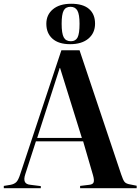

<svg xmlns="http://www.w3.org/2000/svg" viewBox="-23 -996 743 1016"><path d="M348.1 -762.2Q287.1 -762.2 254.6 -791.3Q222.2 -820.3 222.2 -870.1Q222.2 -918 257.1 -947Q292 -976.1 354 -976.1Q416.5 -976.1 448.2 -948.5Q480 -920.9 480 -871.1Q480 -821.3 444.8 -791.7Q409.7 -762.2 348.1 -762.2ZM352.1 -777.8Q377.4 -777.8 387.7 -798.3Q397.9 -818.8 397.9 -870.1Q397.9 -919.4 386.7 -939.7Q375.5 -960 350.1 -960Q324.2 -960 313.7 -939.7Q303.2 -919.4 303.2 -870.1Q303.2 -819.3 314.2 -798.6Q325.2 -777.8 352.1 -777.8ZM-2.9 0V-12.2L33.2 -18.1Q52.7 -22 63.5 -32.7Q74.2 -43.5 84 -74.2L301.8 -730H397.9L618.2 -73.2Q627.9 -43.5 636.2 -33.4Q644.5 -23.4 666 -20L700.2 -13.2V0H400.9V-12.2L449.2 -18.1Q468.3 -20 472.4 -31.2Q476.6 -42.5 469.2 -68.8L417 -248H167L110.8 -74.2Q102.1 -47.9 108.6 -33.9Q115.2 -20 138.2 -18.1L192.9 -11.2V0ZM173.8 -266.1H410.2L294.9 -636.2H293Z"/></svg>

Font: Display Semibold
Style: Regular
Weight: 600
Designer: Latin by Veronika Burian and Jose Scaglione. Greek by Irene Vlachou. Cyrillic by Vera Evstafieva.
Foundry: TypeTogether
Version: Version 3.002